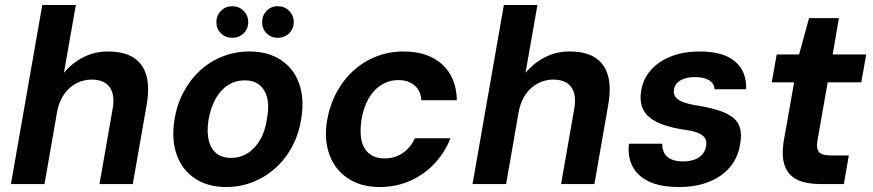

<svg xmlns="http://www.w3.org/2000/svg" viewBox="-20 -740 3510 772"><path d="M24 0 150 -720H285L237 -447Q269 -486 314.5 -509.5Q360 -533 414 -533Q479 -533 517.5 -508Q556 -483 569 -434.5Q582 -386 569 -315L514 0H380L433 -303Q443 -359 421 -389.5Q399 -420 348 -420Q316 -420 287 -405Q258 -390 238 -361.5Q218 -333 210 -293L159 0Z M889 12Q816 12 764.5 -22Q713 -56 691 -116.5Q669 -177 681 -255Q690 -316 716.5 -367Q743 -418 783.5 -455.5Q824 -493 875 -513Q926 -533 983 -533Q1057 -533 1108.5 -499.5Q1160 -466 1182 -406Q1204 -346 1192 -267Q1183 -205 1156.5 -154Q1130 -103 1089.5 -66Q1049 -29 998 -8.5Q947 12 889 12ZM909 -105Q945 -105 975 -123.5Q1005 -142 1026 -178Q1047 -214 1054 -266Q1063 -316 1053.5 -349.5Q1044 -383 1021 -400Q998 -417 964 -417Q928 -417 898 -398.5Q868 -380 847.5 -344Q827 -308 818 -256Q811 -206 820 -172.5Q829 -139 852 -122Q875 -105 909 -105ZM914 -588Q887 -588 868.5 -606Q850 -624 850 -651Q850 -678 868.5 -696.5Q887 -715 914 -715Q941 -715 959.5 -696.5Q978 -678 978 -651Q978 -624 959.5 -606Q941 -588 914 -588ZM1097 -588Q1070 -588 1052 -606Q1034 -624 1034 -651Q1034 -678 1052 -696.5Q1070 -715 1097 -715Q1124 -715 1142.5 -696.5Q1161 -678 1161 -651Q1161 -624 1142.5 -606Q1124 -588 1097 -588Z M1507 12Q1433 12 1381 -21.5Q1329 -55 1306 -114.5Q1283 -174 1294 -249Q1304 -312 1331 -364Q1358 -416 1399 -454Q1440 -492 1492 -512.5Q1544 -533 1603 -533Q1701 -533 1758 -481Q1815 -429 1817 -337H1674Q1672 -375 1647 -396.5Q1622 -418 1582 -418Q1544 -418 1512.5 -398Q1481 -378 1461 -342Q1441 -306 1433 -256Q1428 -220 1431 -191.5Q1434 -163 1446 -143.5Q1458 -124 1478 -113.5Q1498 -103 1526 -103Q1554 -103 1577 -112.5Q1600 -122 1618.5 -140.5Q1637 -159 1648 -184H1791Q1768 -125 1726 -81Q1684 -37 1628 -12.5Q1572 12 1507 12Z M1880 0 2006 -720H2141L2093 -447Q2125 -486 2170.5 -509.5Q2216 -533 2270 -533Q2335 -533 2373.5 -508Q2412 -483 2425 -434.5Q2438 -386 2425 -315L2370 0H2236L2289 -303Q2299 -359 2277 -389.5Q2255 -420 2204 -420Q2172 -420 2143 -405Q2114 -390 2094 -361.5Q2074 -333 2066 -293L2015 0Z M2711 12Q2634 12 2587.5 -11Q2541 -34 2522 -73.5Q2503 -113 2509 -162H2643Q2642 -143 2650 -126.5Q2658 -110 2677 -100.5Q2696 -91 2727 -91Q2753 -91 2773 -98.5Q2793 -106 2804.5 -120Q2816 -134 2819 -152Q2823 -174 2813 -187Q2803 -200 2781.5 -207.5Q2760 -215 2727 -219Q2684 -226 2650 -237.5Q2616 -249 2593.5 -266.5Q2571 -284 2561.5 -310.5Q2552 -337 2558 -375Q2565 -421 2596 -457Q2627 -493 2677.5 -513Q2728 -533 2794 -533Q2889 -533 2936 -492.5Q2983 -452 2980 -381H2853Q2852 -404 2831.5 -417Q2811 -430 2775 -430Q2738 -430 2715.5 -416.5Q2693 -403 2690 -380Q2687 -365 2694.5 -352.5Q2702 -340 2723 -331Q2744 -322 2782 -316Q2831 -308 2866.5 -297Q2902 -286 2924.5 -269.5Q2947 -253 2955 -226.5Q2963 -200 2956 -161Q2948 -107 2915 -68Q2882 -29 2829.5 -8.5Q2777 12 2711 12Z M3277 0Q3223 0 3186.5 -17Q3150 -34 3135.5 -73Q3121 -112 3132 -177L3173 -409H3083L3103 -521H3193L3233 -667H3353L3328 -521H3463L3443 -409H3308L3267 -176Q3261 -141 3273.5 -128Q3286 -115 3322 -115H3393L3373 0Z"/></svg>

Font: DM Sans 10pt
Style: Bold Italic
Weight: 700
Italic angle: -10°
Version: Version 4.004;gftools[0.9.30]